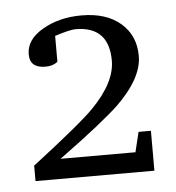

<svg xmlns="http://www.w3.org/2000/svg" viewBox="-37 -689 403 440"><g transform="rotate(-5 164.5 -469.5)"><path d="M301.3 -285.2H27.8V-320.8Q138.7 -405.8 171.4 -439Q226.1 -495.1 226.1 -544.9Q226.1 -624 149.4 -624Q136.7 -624 101.6 -612.8V-553.2Q90.8 -544.4 73.7 -544.4Q37.6 -544.4 37.6 -575.7Q37.6 -609.9 75.7 -631.8Q113.8 -654.3 165.5 -654.3Q222.7 -654.3 255.4 -626Q288.6 -597.7 288.6 -550.3Q288.6 -499.5 228.5 -440.9Q210.9 -424.3 176.3 -396.7Q141.6 -369.1 89.4 -331.1H261.7L272.9 -377H301.3Z"/></g></svg>

Font: Annapurna SIL
Style: Regular
Weight: 400
Designer: Peter Martin, Annie Olsen
Foundry: SIL International
Version: Version 2.000